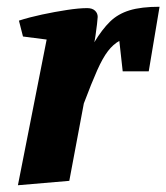

<svg xmlns="http://www.w3.org/2000/svg" viewBox="-20 -538 492 568"><path d="M33 10 118 -421 48 -430 36 -477Q67 -487 104.5 -495Q142 -503 178 -508.5Q214 -514 238 -514Q253 -514 261 -506.5Q269 -499 269 -488Q269 -484 267 -466.5Q265 -449 262.5 -432.5Q260 -416 259 -413Q282 -451 305.5 -474Q329 -497 363.5 -507.5Q398 -518 452 -518L420 -327H343L333 -417Q315 -407 299.5 -387Q284 -367 267.5 -330Q251 -293 228 -232L185 -3Z"/></svg>

Font: Manuale ExtraBold
Style: Italic
Weight: 800
Italic angle: -11°
Designer: Eduardo Tunni / Pablo Cosgaya
Foundry: Eduardo Tunni / Pablo Cosgaya
Version: Version 1.002